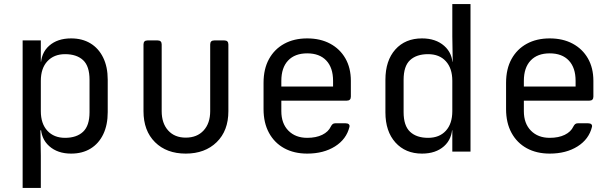

<svg xmlns="http://www.w3.org/2000/svg" viewBox="-20 -750 3040 950"><path d="M92 180V-550H182V-445H200L182 -424Q182 -487 223 -523.5Q264 -560 332 -560Q387 -560 427.5 -535.5Q468 -511 490.5 -465Q513 -419 513 -356V-195Q513 -132 491 -86Q469 -40 428.5 -15Q388 10 332 10Q265 10 223.5 -27Q182 -64 182 -126L200 -105H180L182 20V180ZM302 -68Q359 -68 391 -98Q423 -128 423 -195V-355Q423 -423 391 -452.5Q359 -482 302 -482Q247 -482 214.5 -447Q182 -412 182 -350V-200Q182 -138 214.5 -103Q247 -68 302 -68Z M899 10Q804 10 747 -46.5Q690 -103 690 -200V-530Q690 -550 710 -550H760Q780 -550 780 -530V-200Q780 -140 812 -104.5Q844 -69 899 -69Q955 -69 987.5 -104.5Q1020 -140 1020 -200V-530Q1020 -550 1040 -550H1090Q1110 -550 1110 -530V-200Q1110 -103 1052 -46.5Q994 10 899 10Z M1500 10Q1435 10 1386.5 -16.5Q1338 -43 1311 -92.5Q1284 -142 1284 -210V-340Q1284 -409 1311 -458Q1338 -507 1386.5 -533.5Q1435 -560 1500 -560Q1565 -560 1613.5 -534Q1662 -508 1689 -461Q1716 -414 1716 -350V-272Q1716 -252 1696 -252H1372V-200Q1372 -139 1407 -103.5Q1442 -68 1500 -68Q1544 -68 1574.5 -83Q1605 -98 1617 -124Q1621 -132 1626 -136Q1631 -140 1639 -140H1690Q1701 -140 1706 -135Q1711 -130 1709 -122Q1694 -61 1637.5 -25.5Q1581 10 1500 10ZM1628 -313V-350Q1628 -415 1594.5 -450.5Q1561 -486 1500 -486Q1439 -486 1405.5 -450.5Q1372 -415 1372 -350V-322H1635Z M2068 10Q1986 10 1936.5 -45Q1887 -100 1887 -194V-355Q1887 -450 1936 -505Q1985 -560 2068 -560Q2136 -560 2178 -523Q2220 -486 2220 -424L2200 -445H2220L2218 -570V-730H2308V0H2218V-105H2200L2218 -126Q2218 -63 2177 -26.5Q2136 10 2068 10ZM2098 -68Q2154 -68 2186 -103Q2218 -138 2218 -200V-350Q2218 -412 2186 -447Q2154 -482 2098 -482Q2041 -482 2009 -452.5Q1977 -423 1977 -355V-195Q1977 -128 2009 -98Q2041 -68 2098 -68Z M2700 10Q2635 10 2586.5 -16.5Q2538 -43 2511 -92.5Q2484 -142 2484 -210V-340Q2484 -409 2511 -458Q2538 -507 2586.5 -533.5Q2635 -560 2700 -560Q2765 -560 2813.5 -534Q2862 -508 2889 -461Q2916 -414 2916 -350V-272Q2916 -252 2896 -252H2572V-200Q2572 -139 2607 -103.5Q2642 -68 2700 -68Q2744 -68 2774.5 -83Q2805 -98 2817 -124Q2821 -132 2826 -136Q2831 -140 2839 -140H2890Q2901 -140 2906 -135Q2911 -130 2909 -122Q2894 -61 2837.5 -25.5Q2781 10 2700 10ZM2828 -313V-350Q2828 -415 2794.5 -450.5Q2761 -486 2700 -486Q2639 -486 2605.5 -450.5Q2572 -415 2572 -350V-322H2835Z"/></svg>

Font: Pitagon Sans Mono
Style: Regular
Weight: 400
Monospace: yes
Designer: Travis Tran
Foundry: Pitagon
Version: Version 1.001;gftools[0.9.26]